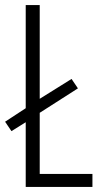

<svg xmlns="http://www.w3.org/2000/svg" viewBox="-22 -734 403 754"><path d="M79 0V-254L23 -219L-2 -256L79 -309V-714H134V-346L259 -424L284 -387L134 -291V-51H341V0Z"/></svg>

Font: Noto Sans Ethiopic ExtraCondensed Light
Style: Regular
Weight: 300
Width: 2
Designer: Monotype Design Team
Foundry: Monotype Imaging Inc.
Version: Version 2.102; ttfautohint (v1.8.4.7-5d5b)